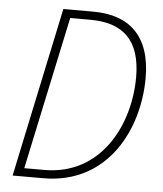

<svg xmlns="http://www.w3.org/2000/svg" viewBox="-52 -760 685 805"><g transform="rotate(5 291.0 -357.0)"><path d="M31 0H160C433 0 551 -242 551 -456C551 -632 461 -714 308 -714H182ZM162 -35H77L214 -679H299C435 -679 511 -613 511 -456C511 -254 399 -35 162 -35Z"/></g></svg>

Font: Noto Sans SemiCondensed ExtraLight
Style: Italic
Weight: 200
Width: 4
Italic angle: -12°
Designer: Monotype Design Team
Foundry: Monotype Imaging Inc.
Version: Version 2.013